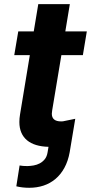

<svg xmlns="http://www.w3.org/2000/svg" viewBox="-20 -696 436 920"><path d="M120.4 203.8Q86.6 203.8 58.2 196.7L73.9 96.9Q81.7 98.4 91.1 99.1Q100.5 99.8 111.9 99.8Q125.4 99.4 141 96.8Q156.6 94.1 170.5 86.8Q184.3 79.5 194.6 66.8Q204.9 54 208.1 33.4L212.4 7.5Q179.3 6.7 153.4 -1.1Q127.5 -8.9 109.6 -23.8Q91.6 -38.7 82.2 -60.7Q72.8 -82.7 72.8 -111.5Q72.8 -128.6 76 -147.7L122.9 -431.8H48.3L67.5 -545.5H141.7L163.4 -676.1H314.6L293 -545.5H396L377.1 -431.8H274.1L230.1 -167.6Q228.3 -157.7 228.3 -151.3Q228.3 -114.3 272.7 -114.3L281.6 -114.7L340.6 -126.8L313.9 33.4Q306.1 76.3 288.5 108.3Q271 140.3 245.6 161.6Q220.2 182.9 188.4 193.4Q156.6 203.8 120.4 203.8Z"/></svg>

Font: Linik Sans
Style: Bold Italic
Weight: 700
Italic angle: 9°
Designer: Fonts by Rasmus Andersson / Changes by Cristiano Sobral with parts from Marc Monis
Foundry: rsms
Version: Version 3.020; ttfautohint (v1.6)